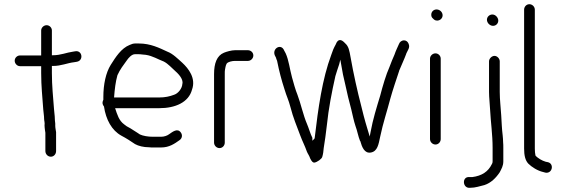

<svg xmlns="http://www.w3.org/2000/svg" viewBox="-20 -734 2698 914"><path d="M241 -169C241 -184 238 -198 237 -216C233 -272 227 -324 227 -386V-420H232C272 -420 299 -434 334 -438L346 -440C379 -446 372 -495 339 -490L327 -488C297 -484 269 -471 232 -471H227V-589C227 -602 216 -614 202 -614C188 -614 176 -602 176 -589V-470H75C62 -470 50 -459 50 -445C50 -431 62 -419 75 -419H176V-386C176 -322 182 -272 186 -212C187 -197 190 -183 190 -168C190 -159 194 -151 192 -137C192 -131 193 -123 194 -115L196 -102V-15C196 0 208 12 222 12C236 12 247 0 247 -15V-105C246 -113 243 -125 243 -136V-137C244 -148 241 -156 241 -169ZM334 -433Z M674 -473C707 -468 733 -451 760 -441C781 -430 798 -410 814 -396C824 -387 855 -359 848 -334C847 -313 828 -289 809 -283C788 -275 766 -270 738 -270H523C526 -309 530 -344 539 -376C551 -403 568 -425 584 -447C591 -457 606 -476 623 -476H639C652 -476 664 -473 674 -473ZM468 -245C468 -238 471 -232 475 -227C484 -165 512 -113 558 -88C581 -76 604 -61 623 -48C639 -39 664 -33 688 -33C696 -32 703 -32 707 -32H747C786 -32 811 -50 835 -67C848 -76 849 -92 841 -103C825 -126 801 -106 785 -95C776 -88 761 -83 747 -83H707C685 -83 661 -87 646 -94L634 -102C625 -108 609 -118 601 -123L583 -133L571 -142C546 -160 538 -189 528 -219H738C815 -219 878 -247 894 -307C914 -362 877 -408 848 -435C828 -453 802 -479 777 -488C738 -506 697 -527 641 -527H623C614 -527 606 -524 597 -520C557 -504 531 -463 507 -425C484 -388 472 -333 472 -272V-259C470 -255 468 -250 468 -245ZM501 -146ZM785 -95ZM691 -84H690ZM571 -142ZM678 -524ZM809 -282Z M1050 -381C1050 -390 1050 -398 1051 -402C1052 -407 1054 -423 1059 -431C1065 -440 1086 -444 1098 -444H1160C1174 -444 1186 -456 1186 -470C1186 -484 1174 -495 1160 -495H1099C1082 -495 1058 -488 1046 -483C1012 -469 999 -432 999 -381V-55C999 -41 1011 -29 1025 -29C1039 -29 1050 -41 1050 -55Z M1288 -471 1294 -459C1295 -452 1300 -445 1300 -440C1309 -395 1320 -353 1334 -310C1345 -273 1353 -261 1363 -223C1375 -175 1393 -133 1409 -90C1420 -60 1431 -41 1441 -12C1446 0 1451 4 1457 21C1464 35 1470 41 1477 40C1490 38 1512 22 1514 13C1518 0 1520 -14 1521 -29C1527 -66 1531 -95 1536 -138C1544 -217 1560 -298 1576 -369V-370C1582 -392 1589 -409 1595 -429L1600 -450L1604 -428C1609 -395 1616 -362 1624 -330C1631 -296 1643 -246 1652 -214C1659 -185 1664 -159 1672 -135C1681 -111 1685 -85 1694 -63H1695C1703 -34 1715 -2 1746 -8C1777 -14 1782 -46 1790 -84C1803 -147 1823 -206 1838 -264C1849 -304 1868 -360 1880 -396V-397C1891 -424 1904 -451 1914 -478V-479C1921 -495 1932 -507 1926 -523C1917 -551 1886 -545 1879 -524C1872 -508 1864 -492 1858 -474L1846 -446C1842 -436 1838 -426 1834 -415C1818 -380 1801 -322 1790 -279C1773 -223 1755 -166 1744 -105L1740 -84L1728 -124C1722 -144 1717 -161 1711 -184L1700 -228C1681 -301 1663 -382 1649 -461C1643 -494 1640 -513 1623 -528C1606 -547 1589 -552 1578 -522C1569 -506 1563 -492 1557 -473C1514 -358 1495 -221 1478 -77C1478 -77 1478 -75 1476 -73L1467 -64V-78C1458 -95 1449 -127 1441 -145C1424 -184 1411 -244 1396 -283C1387 -304 1376 -344 1370 -366C1359 -406 1355 -447 1340 -480L1333 -493C1319 -529 1275 -504 1288 -471ZM1441 -12ZM1672 -135Z M2027 -72C2027 -58 2039 -46 2053 -46C2067 -46 2078 -58 2078 -72V-455C2078 -468 2067 -480 2053 -480C2039 -480 2027 -468 2027 -455ZM2061 -636C2075 -636 2087 -647 2087 -661C2087 -676 2074 -689 2058 -689C2044 -689 2033 -678 2033 -664C2033 -657 2035 -651 2040 -647C2046 -641 2050 -636 2061 -636Z M2327 -611C2341 -611 2352 -622 2352 -636C2352 -650 2339 -665 2324 -665C2310 -665 2298 -654 2298 -640C2298 -625 2312 -611 2327 -611ZM2366 -185C2364 -221 2359 -258 2359 -296V-442C2359 -455 2347 -468 2334 -468C2321 -468 2308 -455 2308 -442V-296C2308 -270 2312 -237 2313 -213C2316 -153 2325 -94 2325 -30V34C2325 40 2324 44 2321 48C2304 83 2274 103 2228 109H2214C2180 106 2181 157 2211 160H2218C2244 160 2264 152 2286 147C2317 137 2341 113 2359 86C2367 70 2376 56 2376 34V-30C2376 -39 2376 -49 2375 -58V-59C2375 -68 2374 -78 2373 -89C2369 -120 2368 -153 2366 -185ZM2324 -59ZM2321 48ZM2285 147H2286Z M2475 -27C2475 5 2480 29 2495 45C2511 61 2539 79 2566 85C2569 86 2574 87 2577 88C2610 93 2619 45 2588 38L2578 36C2560 31 2541 19 2530 8V7L2529 6C2527 -3 2526 -15 2526 -26V-688C2526 -702 2514 -714 2500 -714C2486 -714 2475 -702 2475 -688Z"/></svg>

Font: Blanket
Style: Light
Weight: 300
Foundry: Cannot Into Space Fonts
Version: Version 0.9